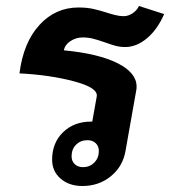

<svg xmlns="http://www.w3.org/2000/svg" viewBox="-20 -611 568 641"><path d="M193 -443Q309 -432 372.5 -400Q436 -368 436 -322Q436 -314 435 -310L399 -107Q390 -55 350 -22.5Q310 10 255 10Q211 10 182.5 -14.5Q154 -39 154 -78Q154 -134 190.5 -169.5Q227 -205 284 -205H288L303 -289Q308 -318 227 -339.5Q146 -361 45 -366Q58 -469 111.5 -527.5Q165 -586 242 -586Q269 -586 290 -581.5Q311 -577 336 -569Q351 -564 365.5 -560.5Q380 -557 393 -557Q408 -557 422.5 -566.5Q437 -576 444 -591L528 -564Q506 -513 471 -483.5Q436 -454 398 -454Q381 -454 366 -458Q351 -462 329 -470Q306 -478 290 -482Q274 -486 256 -486Q234 -486 215.5 -474Q197 -462 193 -443ZM310 -107Q310 -123 299.5 -133Q289 -143 272 -143Q249 -143 234 -128Q219 -113 219 -89Q219 -73 229.5 -63Q240 -53 257 -53Q280 -53 295 -68.5Q310 -84 310 -107Z"/></svg>

Font: Sarabun
Style: Bold Italic
Weight: 700
Italic angle: -10°
Designer: Suppakit Chalermlarp | Katatrad Co.,Ltd.
Foundry: Cadson Demak Co.,Ltd.
Version: Version 1.000; ttfautohint (v1.6)